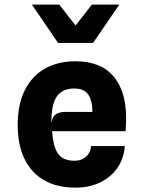

<svg xmlns="http://www.w3.org/2000/svg" viewBox="-20 -830 640 857"><path d="M316.5 7.5Q234.5 7.5 177 -25.5Q119.5 -58.5 89.2 -121Q59 -183.5 59 -272Q59 -364.5 91 -428Q123 -491.5 181 -524Q239 -556.5 316.5 -556.5Q428.5 -556.5 485.8 -490.2Q543 -424 543 -303Q543 -289.5 542.2 -275Q541.5 -260.5 540.5 -244.5H212.5Q216 -198.5 226.2 -169.2Q236.5 -140 257.2 -126.2Q278 -112.5 312.5 -112.5Q343.5 -112.5 363.5 -130Q383.5 -147.5 387 -178H537Q533 -122 503.8 -80.2Q474.5 -38.5 426.5 -15.5Q378.5 7.5 316.5 7.5ZM209.5 -280.5Q213.5 -310 229.8 -320.2Q246 -330.5 271.5 -330.5H392.5Q392 -383 373.2 -409Q354.5 -435 311 -435Q258 -435 233.2 -398.8Q208.5 -362.5 209.5 -280.5ZM239 -638.5 122.5 -809.5H244.5L317.5 -716L390 -809.5H512.5L395.5 -638.5Z"/></svg>

Font: Spline Sans Mono
Style: Regular
Weight: 400
Monospace: yes
Designer: Eben Sorkin, Mirko Velimirovic
Foundry: Sorkin Type
Version: Version 1.004